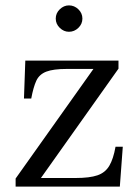

<svg xmlns="http://www.w3.org/2000/svg" viewBox="-20 -693 506 713"><path d="M38 0V-30L327 -437H228Q178 -437 152 -427Q126 -417 115 -393.5Q104 -370 96 -327H69L74 -468H420V-438L132 -32H261Q313 -32 342 -42Q371 -52 386 -77.5Q401 -103 409 -148H436L425 0ZM236 -575Q217 -575 202 -589.5Q187 -604 187 -624Q187 -644 202 -658.5Q217 -673 236 -673Q256 -673 271 -658.5Q286 -644 286 -624Q286 -604 271 -589.5Q256 -575 236 -575Z"/></svg>

Font: Frank Ruhl Libre
Style: Regular
Weight: 400
Designer: Yanek Iontef
Foundry: Fontef
Version: Version 6.004